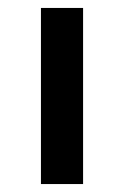

<svg xmlns="http://www.w3.org/2000/svg" viewBox="-20 -463 311 483"><path d="M83 0H189V-443H83Z"/></svg>

Font: KpMath
Style: SansBold
Weight: 700
Version: Version 0.66